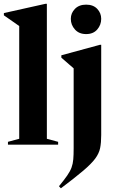

<svg xmlns="http://www.w3.org/2000/svg" viewBox="-24 -764 618 1014"><path d="M223.5 -31 283 -15V0H18V-15L77.5 -31V-626.5Q68 -633.5 46.8 -648Q25.5 -662.5 -3.5 -683V-695L216.5 -744H223.5ZM431 -584Q393.5 -584 371.8 -608.2Q350 -632.5 350 -664.5Q350 -695 371.8 -717.2Q393.5 -739.5 431 -739.5Q468.5 -739.5 489.5 -717.2Q510.5 -695 510.5 -664.5Q510.5 -632.5 489.5 -608.2Q468.5 -584 431 -584ZM365 -403Q356.5 -410.5 339.8 -424.8Q323 -439 300 -459.5V-472L504 -527.5H510.5V-51Q510.5 -10.5 504.8 18Q499 46.5 478.5 74Q458 101.5 415 138Q372 174.5 297.5 230.5L287.5 219.5Q315 186 330.8 163.2Q346.5 140.5 353.8 120.8Q361 101 363 77.5Q365 54 365 19Z"/></svg>

Font: Newsreader 72pt SemiBold
Style: Regular
Weight: 600
Designer: Hugues Gentile
Foundry: Production Type
Version: Version 1.003; ttfautohint (v1.8.3)